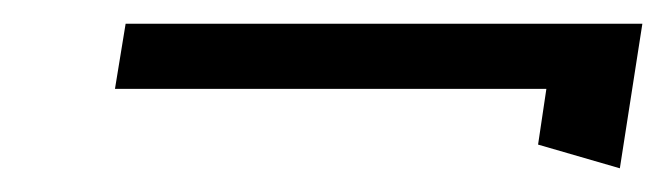

<svg xmlns="http://www.w3.org/2000/svg" viewBox="-20 -337 562 162"><path d="M77 -262H441L434 -215L503 -195L522 -317H86Z"/></svg>

Font: Charger Sport
Style: DfObl
Weight: 400
Designer: Jasper
Foundry: Cannot Into Space Fonts
Version: Version 1.1